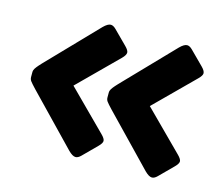

<svg xmlns="http://www.w3.org/2000/svg" viewBox="-81 -654 865 743"><g transform="rotate(15 351.5 -283.0)"><path d="M277 -18Q265 -18 248 -35L58 -232Q41 -250 36 -257Q31 -264 31 -273V-292Q31 -300 35.5 -307Q40 -314 47.5 -322.5Q55 -331 58 -334L248 -531Q265 -548 277 -548Q287 -548 298 -537L352 -483Q366 -469 366 -460Q366 -450 352 -436L198 -283L352 -129Q366 -115 366 -106Q366 -97 352 -83L298 -29Q287 -18 277 -18ZM583 -18Q571 -18 554 -35L364 -232Q347 -250 342 -257Q337 -264 337 -273V-292Q337 -300 341.5 -307Q346 -314 353.5 -322.5Q361 -331 364 -334L554 -531Q571 -548 583 -548Q593 -548 604 -537L658 -483Q672 -469 672 -459Q672 -450 658 -436L504 -283L658 -129Q672 -115 672 -106Q672 -97 658 -83L604 -29Q593 -18 583 -18Z"/></g></svg>

Font: Mitr Medium
Style: Regular
Weight: 500
Designer: Thanarat Vachiruckul
Foundry: Cadson Demak
Version: Version 1.002